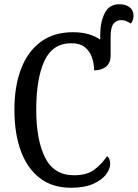

<svg xmlns="http://www.w3.org/2000/svg" viewBox="-20 -876 650 906"><path d="M315 10Q227 10 167.5 -36Q108 -82 78 -164.5Q48 -247 48 -358Q48 -468 79 -550Q110 -632 171.5 -678Q233 -724 324 -724Q367 -724 398.5 -714.5Q430 -705 453 -689V-713Q453 -771 474 -813.5Q495 -856 543 -856Q573 -856 591.5 -842Q610 -828 610 -801Q610 -789 606 -779.5Q602 -770 597 -765Q586 -772 575.5 -776.5Q565 -781 552 -781Q529 -781 515.5 -764Q502 -747 502 -700V-614Q502 -579 480.5 -561.5Q459 -544 424 -544Q424 -576 414 -605Q404 -634 380.5 -653Q357 -672 317 -672Q228 -672 189.5 -588.5Q151 -505 151 -358Q151 -215 193 -132Q235 -49 329 -49Q391 -49 426 -76Q461 -103 485 -139Q500 -128 500 -103Q500 -79 480.5 -53Q461 -27 420 -8.5Q379 10 315 10Z"/></svg>

Font: Noto Serif Condensed
Style: Regular
Weight: 400
Width: 3
Designer: Monotype Design Team
Foundry: Monotype Imaging Inc.
Version: Version 2.013; ttfautohint (v1.8.4.7-5d5b)